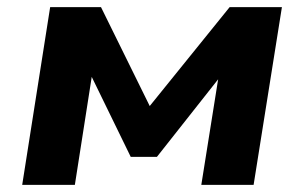

<svg xmlns="http://www.w3.org/2000/svg" viewBox="-20 -516 849 536"><path d="M42 0 120 -496H262L398 -220L621 -496H767L688 0H542L593 -320H609L418 -78H345L227 -320H239L189 0Z"/></svg>

Font: Nunito Sans 10pt SemiExpanded ExtraBold
Style: Italic
Weight: 800
Width: 6
Italic angle: -9°
Designer: Vernon Adams
Foundry: Vernon Adams
Version: Version 3.101;gftools[0.9.27]